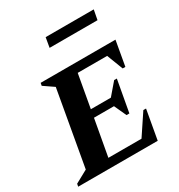

<svg xmlns="http://www.w3.org/2000/svg" viewBox="-191 -870 922 989"><g transform="rotate(-30 270.0 -375.5)"><path d="M-14 0 -11 -16 64 -57 143 -503 83 -544 86 -560H531L505 -413H489L452 -509H277L242 -313H361L421 -383H437L403 -195H386L353 -267H234L195 -51H392L474 -174H490L459 0ZM216 -693 226 -751H512L501 -693Z"/></g></svg>

Font: Spectral SC
Style: Bold Italic
Weight: 700
Italic angle: -10°
Designer: Jean-Baptiste Levee
Foundry: Production Type
Version: Version 2.001